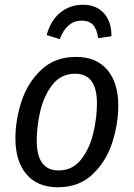

<svg xmlns="http://www.w3.org/2000/svg" viewBox="-20 -778 564 810"><path d="M45 -194Q45 -272 71 -351Q97 -430 154.5 -484Q212 -538 301 -538Q386 -538 432.5 -483.5Q479 -429 479 -333Q479 -256 453.5 -176.5Q428 -97 370.5 -42.5Q313 12 224 12Q138 12 91.5 -43Q45 -98 45 -194ZM389 -342Q389 -467 297 -467Q238 -467 202 -421.5Q166 -376 150.5 -311.5Q135 -247 135 -185Q135 -59 227 -59Q286 -59 322 -105Q358 -151 373.5 -216Q389 -281 389 -342ZM177 -630Q193 -691 234 -724.5Q275 -758 330 -758Q386 -758 418.5 -722Q451 -686 450 -625L394 -617Q389 -655 372.5 -673Q356 -691 325 -691Q262 -691 232 -613Z"/></svg>

Font: Fira Sans Condensed
Style: Italic
Weight: 400
Width: 3
Italic angle: -8°
Designer: bBox Type GmbH & Carrois Corporate GbR & Edenspiekermann AG
Foundry: bBox Type GmbH & Carrois Corporate GbR & Edenspiekermann AG
Version: Version 4.301